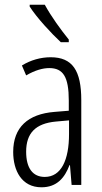

<svg xmlns="http://www.w3.org/2000/svg" viewBox="-20 -836 431 815"><path d="M170 -816H106V-808C136 -761 199 -693 238 -657H272V-668C238 -710 198 -765 170 -816ZM195 -593C153 -593 110 -581 73 -558L91 -516C129 -538 162 -547 189 -547C248 -547 272 -510 272 -409V-366L211 -361C99 -352 36 -296 36 -191C36 -112 72 -41 156 -41C222 -41 255 -82 275 -135H277L284 -51H325V-411C325 -536 288 -593 195 -593ZM217 -320 273 -325V-267C273 -157 240 -85 170 -85C120 -85 91 -121 91 -192C91 -271 131 -312 217 -320Z"/></svg>

Font: Noto Sans Tamil UI ExtraCondensed Light
Style: Regular
Weight: 300
Width: 2
Designer: Jelle Bosma - Monotype Design Team
Foundry: Monotype Imaging Inc.
Version: Version 2.004